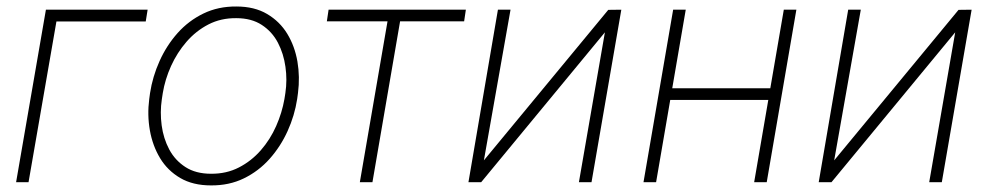

<svg xmlns="http://www.w3.org/2000/svg" viewBox="-20 -558 3034 588"><path d="M432.1 -528.3 426.3 -492.2H152.8L67.4 0H29.3L120.6 -528.3Z M437 -254.4 439.5 -272.9Q447.3 -323.7 468.8 -371.3Q490.2 -418.9 523.9 -456.8Q557.6 -494.6 603 -516.6Q648.4 -538.6 704.1 -538.1Q759.3 -538.1 798.1 -515.1Q836.9 -492.2 859.9 -454.3Q882.8 -416.5 890.9 -369.4Q898.9 -322.3 892.6 -273.4L890.1 -254.9Q882.3 -204.1 860.8 -156.7Q839.4 -109.4 805.7 -71.5Q772 -33.7 726.8 -11.7Q681.6 10.3 626 9.8Q570.8 9.8 532 -12.9Q493.2 -35.6 470.2 -73.7Q447.3 -111.8 439 -158.7Q430.7 -205.6 437 -254.4ZM478.5 -272.9 475.6 -253.9Q469.7 -214.4 475.1 -174.1Q480.5 -133.8 498.3 -100.3Q516.1 -66.9 547.9 -46.4Q579.6 -25.9 626 -25.9Q673.3 -25.4 711.7 -45.2Q750 -64.9 778.8 -97.9Q807.6 -130.9 825.7 -171.9Q843.8 -212.9 851.1 -254.9L854 -273.4Q859.9 -313 854.2 -353.3Q848.6 -393.6 831.1 -427.2Q813.5 -460.9 781.7 -481.7Q750 -502.4 703.6 -502.4Q656.7 -502.9 618.4 -483.2Q580.1 -463.4 551.3 -430.2Q522.5 -397 503.9 -356Q485.4 -314.9 478.5 -272.9Z M1211.4 -528.3 1120.6 0H1082L1172.9 -528.3ZM1406.7 -528.3 1401.4 -492.7H981L986.3 -528.3Z M1461.9 -66.9 1842.8 -527.8 1882.8 -528.3 1791.5 0H1752.9L1832.5 -459L1453.6 0H1414.6L1504.9 -528.3H1543.5Z M2350.1 -287.6 2344.2 -252H2020L2025.9 -287.6ZM2080.1 -528.3 1989.3 0H1950.7L2041.5 -528.3ZM2418.9 -528.3 2328.1 0H2289.6L2380.4 -528.3Z M2534.7 -66.9 2915.5 -527.8 2955.6 -528.3 2864.3 0H2825.7L2905.3 -459L2526.4 0H2487.3L2577.6 -528.3H2616.2Z"/></svg>

Font: Roboto ExtraLight
Style: Italic
Weight: 250
Designer: Christian Robertson
Foundry: Google
Version: Version 3.009; 2024